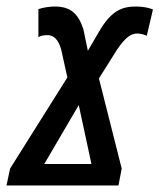

<svg xmlns="http://www.w3.org/2000/svg" viewBox="-60 -570 490 590"><path d="M-40 0H304L314 -52L244 -329L300 -418C326 -456 343 -467 362 -467C371 -467 383 -464 391 -460L410 -541C398 -546 379 -550 358 -550C316 -550 284 -538 248 -479L210 -414L196 -481C180 -529 156 -550 108 -550C93 -550 73 -547 58 -542V-456C68 -461 76 -462 86 -462C104 -462 119 -450 128 -418L147 -332L-29 -52ZM76 -66 182 -247 221 -66Z"/></svg>

Font: Noto Sans UI Condensed Medium
Style: Italic
Weight: 500
Width: 3
Italic angle: -12°
Designer: Monotype Design Team
Foundry: Monotype Imaging Inc.
Version: Version 1.901